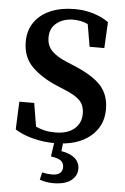

<svg xmlns="http://www.w3.org/2000/svg" viewBox="-60 -723 646 989"><g transform="rotate(5 263.0 -228.5)"><path d="M242 17Q186 17 131 3Q76 -11 37 -36L43 -180H120L140 -59Q163 -49 187 -43.5Q211 -38 241 -38Q303 -38 338.5 -67.5Q374 -97 374 -146Q374 -190 349 -215Q324 -240 269 -262L228 -279Q146 -314 97.5 -363Q49 -412 49 -491Q49 -550 79 -592.5Q109 -635 162.5 -657.5Q216 -680 286 -680Q338 -680 383 -666Q428 -652 462 -628L455 -493H379L359 -609Q324 -625 284 -625Q234 -625 199 -598.5Q164 -572 164 -523Q164 -480 191 -453Q218 -426 267 -406L310 -388Q408 -347 449.5 -300Q491 -253 491 -179Q491 -91 424.5 -37Q358 17 242 17ZM230 87 243 -4H288L281 55Q326 62 351 83.5Q376 105 376 138Q376 175 345 199Q314 223 253 223Q231 223 214 219.5Q197 216 183 211L192 173Q218 179 242 179Q271 179 284 167.5Q297 156 297 137Q297 114 280.5 102.5Q264 91 230 87Z"/></g></svg>

Font: Source Serif Pro Semibold
Style: Regular
Weight: 600
Designer: Frank Grießhammer
Foundry: Adobe Systems Incorporated
Version: Version 3.000;hotconv 1.0.109;makeotfexe 2.5.65596